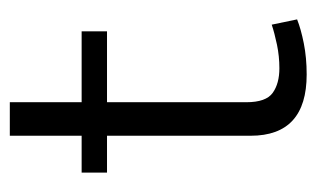

<svg xmlns="http://www.w3.org/2000/svg" viewBox="-150 -510 660 401"><g transform="rotate(-90 180.5 -310.0)"><path d="M315 -417H167V-126Q167 -85 186.5 -71Q206 -57 238 -57Q263 -57 287 -62Q311 -67 329 -73L340 -20Q320 -12 290 -6Q260 0 225 0Q97 0 97 -117V-417H20V-470H97V-620H167V-470H315Z"/></g></svg>

Font: Mukta Light
Style: Regular
Weight: 300
Designer: Girish Dalvi and Yashodeep Gholap
Foundry: Ek Type
Version: Version 2.538;PS 1.002;hotconv 16.6.51;makeotf.lib2.5.65220;